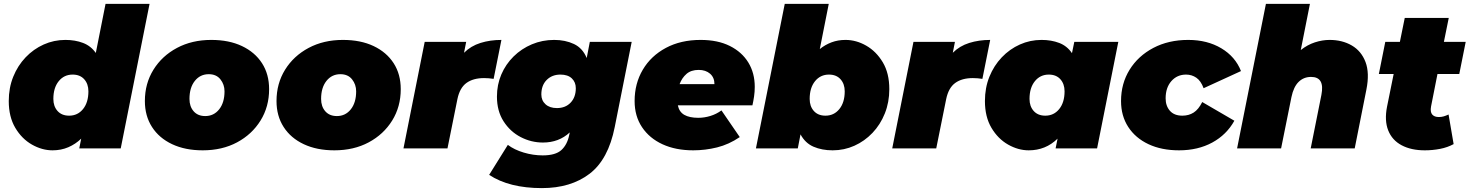

<svg xmlns="http://www.w3.org/2000/svg" viewBox="-20 -762 7547 986"><path d="M250 10Q196 10 144 -19.5Q92 -49 58.5 -105.5Q25 -162 25 -243Q25 -311 48 -368Q71 -425 111.5 -467.5Q152 -510 204.5 -533.5Q257 -557 316 -557Q366 -557 406.5 -541.5Q447 -526 472 -490L522 -742H748L600 0H387L397 -50Q368 -22 331 -6Q294 10 250 10ZM335 -168Q379 -168 406.5 -202Q434 -236 434 -293Q434 -331 412.5 -355Q391 -379 353 -379Q309 -379 281.5 -345Q254 -311 254 -254Q254 -216 275.5 -192Q297 -168 335 -168Z M1021 10Q931 10 864 -21.5Q797 -53 760.5 -110Q724 -167 724 -243Q724 -333 768 -404Q812 -475 889 -516Q966 -557 1065 -557Q1156 -557 1222.5 -525.5Q1289 -494 1325.5 -437.5Q1362 -381 1362 -304Q1362 -214 1318 -143Q1274 -72 1197.5 -31Q1121 10 1021 10ZM1034 -166Q1078 -166 1105.5 -200.5Q1133 -235 1133 -293Q1133 -328 1112 -354.5Q1091 -381 1052 -381Q1008 -381 980.5 -346.5Q953 -312 953 -254Q953 -215 974.5 -190.5Q996 -166 1034 -166Z M1697 10Q1607 10 1540 -21.5Q1473 -53 1436.5 -110Q1400 -167 1400 -243Q1400 -333 1444 -404Q1488 -475 1565 -516Q1642 -557 1741 -557Q1832 -557 1898.5 -525.5Q1965 -494 2001.5 -437.5Q2038 -381 2038 -304Q2038 -214 1994 -143Q1950 -72 1873.5 -31Q1797 10 1697 10ZM1710 -166Q1754 -166 1781.5 -200.5Q1809 -235 1809 -293Q1809 -328 1788 -354.5Q1767 -381 1728 -381Q1684 -381 1656.5 -346.5Q1629 -312 1629 -254Q1629 -215 1650.5 -190.5Q1672 -166 1710 -166Z M2052 0 2161 -547H2374L2363 -491Q2398 -526 2447.5 -541.5Q2497 -557 2555 -557L2515 -357Q2490 -361 2466 -361Q2410 -361 2375.5 -336Q2341 -311 2329 -253L2278 0Z M2763 204Q2595 204 2492 136L2588 -18Q2621 7 2669.5 21.5Q2718 36 2767 36Q2833 36 2863 8.5Q2893 -19 2903 -68L2906 -82Q2850 -30 2768 -30Q2708 -30 2654 -58Q2600 -86 2566 -139Q2532 -192 2532 -266Q2532 -327 2554.5 -379.5Q2577 -432 2617.5 -472Q2658 -512 2711.5 -534.5Q2765 -557 2826 -557Q2883 -557 2927.5 -536Q2972 -515 2993 -464L3009 -547H3224L3137 -110Q3104 57 3007.5 130.5Q2911 204 2763 204ZM2840 -207Q2884 -207 2910.5 -235Q2937 -263 2937 -309Q2937 -340 2916.5 -359.5Q2896 -379 2858 -379Q2815 -379 2787.5 -351.5Q2760 -324 2760 -277Q2760 -246 2781.5 -226.5Q2803 -207 2840 -207Z M3540 10Q3450 10 3382.5 -21Q3315 -52 3277 -109Q3239 -166 3239 -243Q3239 -333 3281 -404Q3323 -475 3399.5 -516Q3476 -557 3578 -557Q3666 -557 3728 -526Q3790 -495 3823 -441Q3856 -387 3856 -316Q3856 -291 3852.5 -267Q3849 -243 3844 -221H3461Q3468 -187 3494.5 -172Q3521 -157 3566 -157Q3597 -157 3628 -166.5Q3659 -176 3685 -195L3779 -58Q3723 -20 3662.5 -5Q3602 10 3540 10ZM3470 -330H3649Q3649 -364 3626.5 -383.5Q3604 -403 3568 -403Q3529 -403 3505.5 -382.5Q3482 -362 3470 -330Z M3862 0 4010 -742H4236L4190 -510Q4217 -532 4250 -544.5Q4283 -557 4322 -557Q4377 -557 4428.5 -527.5Q4480 -498 4513.5 -442Q4547 -386 4547 -304Q4547 -237 4524 -179.5Q4501 -122 4460.5 -79.5Q4420 -37 4367.5 -13.5Q4315 10 4256 10Q4201 10 4158 -8.5Q4115 -27 4091 -72L4077 0ZM4219 -168Q4263 -168 4290.5 -202Q4318 -236 4318 -293Q4318 -331 4296.5 -355Q4275 -379 4237 -379Q4193 -379 4165.5 -345Q4138 -311 4138 -254Q4138 -216 4159.5 -192Q4181 -168 4219 -168Z M4562 0 4671 -547H4884L4873 -491Q4908 -526 4957.5 -541.5Q5007 -557 5065 -557L5025 -357Q5000 -361 4976 -361Q4920 -361 4885.5 -336Q4851 -311 4839 -253L4788 0Z M5263 10Q5209 10 5157 -19.5Q5105 -49 5071.5 -105.5Q5038 -162 5038 -243Q5038 -311 5061 -368Q5084 -425 5124.5 -467.5Q5165 -510 5217.5 -533.5Q5270 -557 5329 -557Q5379 -557 5419.5 -541.5Q5460 -526 5485 -489L5497 -547H5723L5614 0H5401L5411 -50Q5350 10 5263 10ZM5348 -168Q5392 -168 5419.5 -202Q5447 -236 5447 -293Q5447 -331 5425.5 -355Q5404 -379 5366 -379Q5322 -379 5294.5 -345Q5267 -311 5267 -254Q5267 -216 5288.5 -192Q5310 -168 5348 -168Z M6035 10Q5945 10 5878 -21.5Q5811 -53 5774 -110Q5737 -167 5737 -243Q5737 -333 5781 -404Q5825 -475 5903 -516Q5981 -557 6082 -557Q6180 -557 6252 -514Q6324 -471 6353 -397L6161 -309Q6147 -347 6123.5 -363Q6100 -379 6071 -379Q6025 -379 5995.5 -345.5Q5966 -312 5966 -257Q5966 -218 5988 -193Q6010 -168 6052 -168Q6085 -168 6110 -184Q6135 -200 6154 -238L6319 -142Q6279 -70 6205.5 -30Q6132 10 6035 10Z M6808 -557Q6873 -557 6922 -528.5Q6971 -500 6992.5 -443.5Q7014 -387 6997 -302L6937 0H6711L6766 -275Q6784 -367 6713 -367Q6675 -367 6649 -341.5Q6623 -316 6612 -263L6559 0H6333L6481 -742H6707L6660 -505Q6694 -532 6732.5 -544.5Q6771 -557 6808 -557Z M7297 10Q7227 10 7178 -16Q7129 -42 7109 -92.5Q7089 -143 7103 -214L7137 -382H7061L7094 -547H7169L7194 -670H7420L7395 -547H7507L7474 -382H7362L7329 -215Q7324 -187 7335 -174Q7346 -161 7369 -161Q7383 -161 7394.5 -164.5Q7406 -168 7419 -174L7445 -22Q7414 -5 7375.5 2.5Q7337 10 7297 10Z"/></svg>

Font: Montserrat Black
Style: Italic
Weight: 900
Italic angle: -11.3°
Designer: Julieta Ulanovsky
Foundry: Julieta Ulanovsky
Version: Version 9.000; ttfautohint (v1.8.4.7-5d5b)